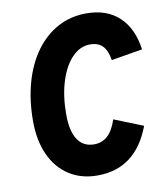

<svg xmlns="http://www.w3.org/2000/svg" viewBox="-84 -803 775 891"><g transform="rotate(-10 304.0 -358.0)"><path d="M304.5 17Q227.5 17 170.8 -19.8Q114 -56.5 83.2 -124Q52.5 -191.5 52.5 -283Q52.5 -382.5 76 -465Q99.5 -547.5 143.2 -607.5Q187 -667.5 247.5 -700.2Q308 -733 382 -733Q479 -733 537 -678.2Q595 -623.5 608.5 -523.5L461.5 -499Q455 -544 434 -566Q413 -588 375 -588Q327 -588 289.5 -549Q252 -510 230.8 -442Q209.5 -374 209.5 -287Q209.5 -209 236 -168.5Q262.5 -128 313.5 -128Q351 -128 377.2 -151.8Q403.5 -175.5 420.5 -227L556.5 -172.5Q485 17 304.5 17Z"/></g></svg>

Font: Google Sans Code
Style: Italic
Weight: 400
Italic angle: -10°
Monospace: yes
Designer: Google Sans Code Authors
Foundry: Google LLC
Version: Version 6.000